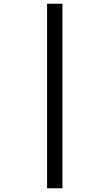

<svg xmlns="http://www.w3.org/2000/svg" viewBox="-20 -779 591 1036"><path d="M234 -759H317V237H234Z"/></svg>

Font: Noto Sans Cham Medium
Style: Regular
Weight: 500
Version: Version 2.002